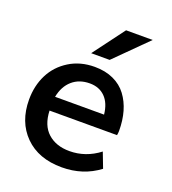

<svg xmlns="http://www.w3.org/2000/svg" viewBox="-136 -839 852 953"><g transform="rotate(20 290.0 -362.5)"><path d="M147.9 -306.6H406.7Q400.4 -365.7 369.1 -397Q337.9 -428.2 288.1 -428.2Q232.4 -428.2 195.8 -396.2Q159.2 -364.3 147.9 -306.6ZM297.9 11.2Q174.8 11.2 103 -60.5Q31.2 -132.3 31.2 -250Q31.2 -323.2 61 -382.3Q90.8 -441.4 148.9 -477.5Q207 -513.7 283.2 -513.7Q339.4 -513.7 382.3 -493.9Q425.3 -474.1 451.7 -438.5Q478 -403.3 491.2 -357.4Q504.4 -311.5 504.4 -255.4Q504.4 -250 503.7 -244.6Q502.9 -239.3 502 -232.9H145.5Q148.4 -155.8 191.9 -116.7Q235.4 -77.6 306.2 -77.6Q392.1 -77.6 463.4 -132.3L494.1 -52.2Q410.2 11.2 297.9 11.2ZM242.2 -571.3 366.2 -737.3H506.8L339.8 -571.3Z"/></g></svg>

Font: Ride Light
Style: Bold
Weight: 600
Version: Version 3.000